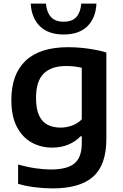

<svg xmlns="http://www.w3.org/2000/svg" viewBox="-20 -816 682 1066"><path d="M272 230Q226.5 230 176.8 224Q127 218 80.5 205V97.5Q130.5 111.5 176.8 118.2Q223 125 262.5 125Q353 125 393.5 91.2Q434 57.5 434 -20.5V-59.5H427.5Q399.5 -30 359.5 -13.2Q319.5 3.5 269 3.5Q207.5 3.5 156.2 -24.5Q105 -52.5 74 -111Q43 -169.5 43 -261.5Q43 -403.5 122.2 -478.8Q201.5 -554 358.5 -554Q394 -554 431.2 -550.5Q468.5 -547 504.2 -540.5Q540 -534 570.5 -524.5V-45Q570.5 100 497 165Q423.5 230 272 230ZM316.5 -107.5Q348 -107.5 379.2 -118.5Q410.5 -129.5 434 -153.5V-439.5Q416.5 -444 394.2 -446.8Q372 -449.5 346.5 -449.5Q265 -449.5 222.5 -407.2Q180 -365 180 -273Q180 -210.5 197.2 -174.2Q214.5 -138 245.2 -122.8Q276 -107.5 316.5 -107.5ZM333.5 -624.5Q248.5 -624.5 201.8 -670.2Q155 -716 150.5 -796H235Q239 -748.5 262.5 -722Q286 -695.5 333.5 -695.5Q381.5 -695.5 404.5 -722Q427.5 -748.5 431 -796H515.5Q511.5 -715.5 465 -670Q418.5 -624.5 333.5 -624.5Z"/></svg>

Font: Encode Sans SemiExpanded SemiBold
Style: Regular
Weight: 600
Width: 6
Designer: Multiple Designers
Foundry: Impallari Type
Version: Version 3.002